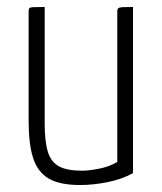

<svg xmlns="http://www.w3.org/2000/svg" viewBox="-20 -520 464 550"><path d="M210 10Q151 10 119.5 -8.5Q88 -27 75 -67Q62 -107 62 -174V-488Q62 -494 64 -496.5Q66 -499 75.5 -499.5Q85 -500 108 -500V-167Q108 -115 117 -85.5Q126 -56 149 -43.5Q172 -31 215 -31Q233 -31 262.5 -36.5Q292 -42 316 -56V-488Q316 -494 319 -496.5Q322 -499 331.5 -499.5Q341 -500 361 -500V-24Q328 -6 287 2Q246 10 210 10Z"/></svg>

Font: Yanone Kaffeesatz ExtraLight Light
Style: Regular
Weight: 300
Version: Version 2.003